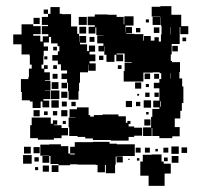

<svg xmlns="http://www.w3.org/2000/svg" viewBox="-20 -600 674 624"><path d="M473 -158H445V-186H471V-220H475V-246H498V-251H478V-273H498V-313H480V-331H498V-343H504V-362H499V-365H477V-364H446V-335H412H382V-369H385V-396H408V-398H385V-426H359V-423H380V-401H358V-422H352V-399H326V-422H319V-449H318V-433H300V-451H316V-459H296V-485H316V-486H293V-511H290V-491H268V-513H288V-518H265V-546H288V-553H330V-552H359V-545H382V-521H384V-547H414V-517H388V-494H389V-512H409V-492H391V-490H417V-489H446V-468H448V-483H470V-468H482V-479H496V-465H503V-488H534V-512H533V-488H505V-516H529H503V-544H502V-519H476V-545H501V-546H473V-578H501V-580H537V-552H569V-515H592V-489H566V-512H564V-487H535H564V-457H538V-423H535V-402H539V-398H565V-366H563V-345H572V-319H576V-265H571V-240H566V-215H548V-187H564V-157H540V-151H498V-158H475V-184H473ZM112 -249H86V-270H77V-274H51V-301H48V-343H72V-349H74V-377H83V-390H77V-419H76V-423H50V-456H23V-488H50V-521H88V-515H112V-489H88V-484H111V-465H119V-482H137V-489H116V-515H136V-519H116V-545H136V-555H144V-577H174V-555H182V-554H211V-514H231V-490H237V-463H238V-483H260V-461H240V-456H263V-434H269V-452H289V-432H271V-423H290V-401H271V-394H291V-370H267V-390H266V-365H240V-331H237V-304H235V-276H203V-304H201V-331H198V-313H180V-331H198V-343H180V-361H198V-371H178V-391H168V-403H150V-421H168V-433H173V-450H167V-459H146V-480H139V-462H122V-419H121V-390H115V-377H123V-388H135V-376H124V-365H142V-339H126V-337H144V-307H126V-306H143V-278H121V-273H140V-251H118V-270H112ZM136 -555H122V-569H136ZM262 -519H236V-545H262ZM109 -522H89V-542H109ZM464 -527H454V-537H464ZM260 -491H238V-513H260ZM498 -493H480V-511H498ZM436 -495H422V-509H436ZM87 -465V-483V-465ZM287 -464H271V-480H287ZM585 -466H573V-478H585ZM558 -433H540V-451H558ZM136 -435H122V-449H136ZM165 -436H153V-448H165ZM316 -405H302V-419H316ZM134 -407H124V-417H134ZM165 -376H153V-388H165ZM375 -376H363V-388H375ZM535 -345V-362H534V-345ZM468 -343H450V-361H468ZM167 -344H151V-360H167ZM497 -344H481V-360H497ZM170 -311H148V-333H170ZM439 -312H419V-332H439ZM464 -317H454V-327H464ZM173 -278H145V-306H173ZM199 -282H179V-302H199ZM466 -285H452V-299H466ZM496 -285H482V-299H496ZM432 -289H426V-295H432ZM171 -250H147V-274H171ZM471 -250H447V-274H471ZM409 -252H389V-272H409ZM502 -253V-271H500V-253ZM197 -254H181V-270H197ZM436 -255H422V-269H436ZM226 -255H212V-269H226ZM398 -143H340V-145H312H282V-150H257V-155H232V-158H205V-186H225H203V-218H225V-219H206V-245H230V-251H268V-226H273V-221H285V-226H313V-228H365V-222H389V-201H394V-207H404V-197H398V-189H416V-185H442V-159H416V-155H398ZM109 -222H89V-242H109ZM199 -222H179V-242H199ZM166 -225H152V-239H166ZM135 -226H123V-238H135ZM463 -228H455V-236H463ZM155 -146H103V-151H78V-193H83V-218H115H145V-198H152V-209H166V-195H155V-193H180V-184H201V-160H180V-151H155ZM469 -192H449V-212H469ZM194 -197H184V-207H194ZM170 -41H148V-63H170V-67H144V-93H140V-94H111V-130H140V-131H178V-125H202V-101H208V-98H223V-101H208V-123H223V-138H253H282V-139H336V-133H360V-131H388H418V-93H388H360V-92H379V-72H359V-91H356V-65H354V-37H324V-64H291V-65H262H232V-66H208V-63H170ZM561 -100H537V-124H561ZM80 -101H58V-123H80ZM109 -102H89V-122H109ZM588 -103H570V-121H588ZM437 -104H421V-120H437ZM527 -104H511V-120H527ZM467 -104H451V-120H467ZM493 -108H485V-116H493ZM515 4H463V-29H436V-75H444V-97H473V-98H505V-75H512V-68H535V-36H515ZM83 -68H55V-96H83ZM560 -71H538V-93H560ZM140 -71H118V-93H140ZM106 -75H92V-89H106ZM525 -76H513V-88H525ZM433 -78H425V-86H433ZM401 -80H397V-84H401ZM321 -40H297V-64H321ZM139 -42H119V-62H139ZM104 -47H94V-57H104Z"/></svg>

Font: Rubik Storm
Style: Regular
Weight: 400
Designer: Hubert and Fischer, NaN
Foundry: Hubert and Fischer, NaN
Version: Version 2.201